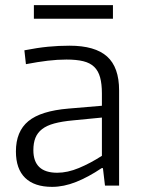

<svg xmlns="http://www.w3.org/2000/svg" viewBox="-20 -723 558 748"><path d="M183 5Q114 5 78 -30Q42 -65 42 -133Q42 -211 90.5 -251Q139 -291 247 -300L377 -311V-359Q377 -396 370 -421.5Q363 -447 347 -462.5Q331 -478 304.5 -484.5Q278 -491 239 -491Q204 -491 166 -486.5Q128 -482 81 -473L75 -527Q126 -537 167.5 -541Q209 -545 251 -545Q350 -545 397 -503Q444 -461 444 -371V0H389L381 -68H376Q324 -33 276 -14Q228 5 183 5ZM203 -50Q243 -50 287.5 -68.5Q332 -87 377 -116V-265L264 -254Q221 -250 191.5 -242Q162 -234 144 -220Q126 -206 118 -186Q110 -166 110 -138Q110 -50 203 -50ZM112 -703H420V-650H112Z"/></svg>

Font: Encode Sans Normal
Style: Light
Weight: 300
Designer: Pablo Impallari, Andres Torresi
Foundry: Pablo Impallari, Andres Torresi
Version: Version 1.000; ttfautohint (v1.00) -l 8 -r 50 -G 200 -x 14 -